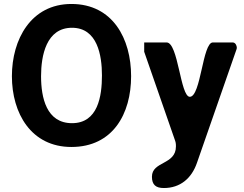

<svg xmlns="http://www.w3.org/2000/svg" viewBox="-20 -734 1232 968"><path d="M746 157C746 198 766 214 806 214C889 214 946 165 973 87L1173 -487C1173 -487 1174 -492 1174 -493C1174 -504 1167 -520 1153 -520H1053C1001 -520 993 -246 937 -246C889 -246 879 -520 820 -520H707V-473L860 -33C866 -17 867 -11 867 4C867 98 746 78 746 157ZM40 -350C40 -163 137 7 340 7C549 7 641 -160 641 -350C641 -538 549 -714 340 -714C136 -714 40 -535 40 -350ZM187 -350C187 -453 213 -594 343 -594C471 -594 494 -455 494 -354C494 -249 474 -113 343 -113C214 -113 187 -242 187 -350Z"/></svg>

Font: Asimov Print
Style: C
Weight: 500
Designer: Google
Version: Version 2.000980: 2014